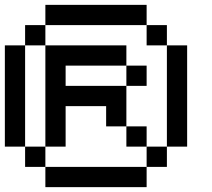

<svg xmlns="http://www.w3.org/2000/svg" viewBox="-20 -1020 873 790"><path d="M0 -416.7V-833.3H83.3V-416.7ZM750 -416.7H666.7V-833.3H750ZM166.7 -416.7V-333.3H83.3V-416.7ZM166.7 -333.3H583.3V-250H166.7ZM166.7 -833.3H83.3V-916.7H166.7ZM166.7 -916.7V-1000H583.3V-916.7ZM500 -416.7V-500H583.3V-416.7ZM500 -500H416.7V-583.3H250V-416.7H166.7V-833.3H500V-750H250V-666.7H500ZM500 -750H583.3V-666.7H500ZM666.7 -416.7V-333.3H583.3V-416.7ZM666.7 -833.3H583.3V-916.7H666.7Z"/></svg>

Font: Galmuri11 Regular
Style: Regular
Weight: 400
Designer: Minseo Lee (Quiple)
Version: Version 2.356;hotconv 1.1.0;makeotfexe 2.6.0 DEVELOPMENT